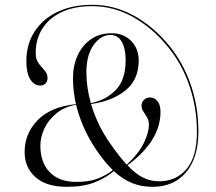

<svg xmlns="http://www.w3.org/2000/svg" viewBox="-20 -748 878 780"><path d="M599.5 11Q555 11 516.8 -4.2Q478.5 -19.5 442.5 -53Q410 -25 364 -7Q318 11 251 11Q169 11 124.5 -28Q80 -67 80 -131Q80 -205 132.5 -259.5Q185 -314 288.5 -325Q276.5 -377 276.5 -430.5Q276.5 -482 295.5 -523.2Q314.5 -564.5 349.8 -588.8Q385 -613 434 -613Q482 -613 512.8 -581.8Q543.5 -550.5 543.5 -502Q543.5 -424.5 489.8 -380.8Q436 -337 350 -325.5Q375.5 -238.5 429 -163Q447 -137.5 463.2 -116.5Q479.5 -95.5 495 -79Q545 -126 565 -168.5Q585 -211 585 -240Q585 -258.5 577.5 -271.2Q570 -284 562.5 -295Q555 -306 555 -319Q555 -332.5 564.8 -342.2Q574.5 -352 590 -352Q607 -352 619.5 -337.5Q632 -323 632 -293.5Q632 -175.5 498 -76.5Q530 -42 560.5 -26.8Q591 -11.5 626 -11.5Q695.5 -11.5 737.8 -61.2Q780 -111 780 -213Q780 -308.5 750 -397.8Q720 -487 663.5 -556Q600.5 -634 521.2 -678.5Q442 -723 354 -723Q281 -723 229.8 -698.5Q178.5 -674 151.8 -631.2Q125 -588.5 125 -533.5Q125 -512 132.2 -498.8Q139.5 -485.5 149 -475.8Q158.5 -466 165.8 -455.8Q173 -445.5 173 -430.5Q173 -417.5 165 -409Q157 -400.5 144 -400.5Q118.5 -400.5 102.8 -426Q87 -451.5 87 -499Q87 -568 120.5 -619.8Q154 -671.5 214.2 -700Q274.5 -728.5 355 -728.5Q444 -728.5 524.5 -684Q605 -639.5 669.5 -560Q725.5 -490.5 755.8 -401.5Q786 -312.5 786 -214Q786 -107.5 736 -48.2Q686 11 599.5 11ZM331 -453.5Q331 -393 349 -329Q409 -340.5 449.8 -381.8Q490.5 -423 490.5 -504Q490.5 -549.5 474.8 -577.8Q459 -606 428.5 -606Q390 -606 360.5 -565.5Q331 -525 331 -453.5ZM144 -156.5Q144 -88 182 -48.5Q220 -9 290.5 -9Q343.5 -9 378.5 -23Q413.5 -37 438.5 -57Q405.5 -88.5 372 -138Q340.5 -184.5 320.2 -230.8Q300 -277 289 -322.5Q242.5 -314.5 210 -288.2Q177.5 -262 160.8 -226.8Q144 -191.5 144 -156.5Z"/></svg>

Font: Fraunces 144pt Light
Style: Regular
Weight: 300
Version: Version 1.000;[b76b70a41]